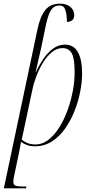

<svg xmlns="http://www.w3.org/2000/svg" viewBox="-20 -790 504 1050"><path d="M185 -630Q200 -701 228 -735.5Q256 -770 308 -770Q344 -770 365 -752Q386 -734 386 -707Q386 -672 346 -670Q346 -707 338 -733.5Q330 -760 306 -760Q276 -760 260 -736Q244 -712 232 -658L204 -523Q197 -491 189.5 -460Q182 -429 175 -397H177Q196 -438 219.5 -471.5Q243 -505 272 -525.5Q301 -546 335 -546Q383 -546 406 -505Q429 -464 429 -389Q429 -342 418.5 -288Q408 -234 387 -181.5Q366 -129 335 -85.5Q304 -42 263 -16Q222 10 172 10Q147 10 128.5 3.5Q110 -3 95 -14Q92 2 90 12.5Q88 23 86 35L59 164Q56 176 54.5 186.5Q53 197 53 205Q53 221 65.5 225.5Q78 230 109 230H125L122 240H1ZM170 0Q210 1 243.5 -24.5Q277 -50 304 -93Q331 -136 350 -189Q369 -242 379 -297Q389 -352 388 -400Q388 -471 372 -499Q356 -527 322 -527Q291 -527 264 -505Q237 -483 215.5 -448Q194 -413 179 -373.5Q164 -334 157 -299L99 -27Q108 -18 126 -9.5Q144 -1 170 0Z"/></svg>

Font: Noto Serif Display Condensed ExtraLight
Style: Italic
Weight: 200
Width: 3
Italic angle: -12°
Designer: Monotype Design Team
Foundry: Monotype Imaging Inc.
Version: Version 2.009